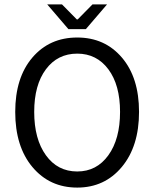

<svg xmlns="http://www.w3.org/2000/svg" viewBox="-20 -838 699 870"><path d="M49 -331Q49 -486 126.5 -577Q204 -668 330 -668Q455 -668 532.5 -577Q610 -486 610 -331Q610 -175 532 -81.5Q454 12 330 12Q205 12 127 -81Q49 -174 49 -331ZM135 -331Q135 -208 188 -134.5Q241 -61 330 -61Q418 -61 471 -134.5Q524 -208 524 -331Q524 -453 471 -524Q418 -595 330 -595Q241 -595 188 -524Q135 -453 135 -331ZM194 -818H261L328 -750H332L399 -818H465L369 -706H290Z"/></svg>

Font: RibengUni
Style: Regular
Weight: 400
Designer: (1) Dr. Andrew Glass (Program Manager at Microsoft Corporation)
(2) Bivuti Chakma (Suz Moriz)
(3) Paul D. Hunt (Adobe Co
Foundry: Bivuti Chakma and Jyoti Chakma
Version: Version 1.2020